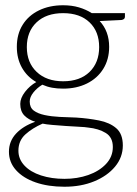

<svg xmlns="http://www.w3.org/2000/svg" viewBox="-20 -524 521 730"><path d="M220 -504Q253 -504 280 -496Q307 -488 329 -474H455V-460Q455 -455 451.5 -452Q448 -449 442 -448L359 -444Q395 -405 395 -346Q395 -298 372.5 -262Q350 -226 310.5 -206.5Q271 -187 220 -187Q197 -187 178 -190.5Q159 -194 141 -202Q121 -190 107 -172.5Q93 -155 93 -138Q93 -115 108.5 -103.5Q124 -92 150 -86.5Q176 -81 207 -79.5Q238 -78 270 -77Q316 -74 356.5 -66Q397 -58 422 -36.5Q447 -15 447 29Q447 74 417.5 109.5Q388 145 338 165.5Q288 186 225 186Q163 186 115.5 169.5Q68 153 41 123Q14 93 14 53Q14 13 41 -16Q68 -45 114 -61Q88 -69 72.5 -85Q57 -101 57 -129Q57 -151 75 -174.5Q93 -198 118 -212Q83 -232 63.5 -266.5Q44 -301 44 -346Q44 -394 66 -429.5Q88 -465 128 -484.5Q168 -504 220 -504ZM409 35Q409 -2 382 -18.5Q355 -35 315 -39Q304 -41 281 -42Q258 -43 230.5 -45Q203 -47 179 -49Q155 -51 142 -54Q103 -37 76.5 -13Q50 11 50 49Q50 81 73 105.5Q96 130 136 143Q176 156 225 156Q274 156 315.5 141.5Q357 127 383 99.5Q409 72 409 35ZM220 -215Q284 -215 320.5 -250.5Q357 -286 357 -345Q357 -404 320.5 -439Q284 -474 220 -474Q156 -474 119 -439Q82 -404 82 -345Q82 -286 119.5 -250.5Q157 -215 220 -215Z"/></svg>

Font: Aleo ExtraLight
Style: Regular
Weight: 250
Designer: Alessio Laiso
Foundry: Alessio Laiso
Version: Version 2.001;gftools[0.9.29]